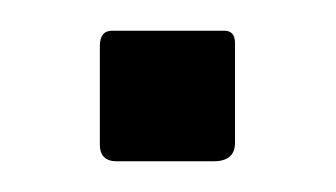

<svg xmlns="http://www.w3.org/2000/svg" viewBox="-20 -436 219 125"><path d="M133 -343Q133 -331 119 -331H56Q45 -331 45 -342V-406Q45 -416 53 -416H126Q133 -416 133 -408Z"/></svg>

Font: Libre Franklin ExtraLight
Style: Regular
Weight: 250
Designer: Pablo Impallari, Rodrigo Fuenzalida, Nhung Nguyen
Foundry: Impallari Type
Version: Version 3.000